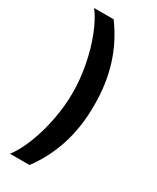

<svg xmlns="http://www.w3.org/2000/svg" viewBox="-227 -812 841 1030"><g transform="rotate(30 193.5 -296.5)"><path d="M151.3 154.8H30.5Q66.4 108.3 95.7 34.1Q125 -40.1 141.7 -126.8Q158.4 -213.4 158.4 -296.2Q158.4 -378.9 141.7 -465.7Q125 -552.6 95.7 -626.8Q66.4 -701 30.5 -747.9H151.3Q221.9 -652.3 257.1 -540.5Q292.3 -428.6 291.9 -296.2Q292.3 -164.1 257.1 -52.2Q221.9 59.7 151.3 154.8Z"/></g></svg>

Font: Riot Sans
Style: Bold
Weight: 600
Designer: Rasmus Andersson
Foundry: rsms
Version: Version 4.001